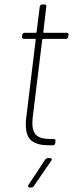

<svg xmlns="http://www.w3.org/2000/svg" viewBox="-20 -647 334 855"><path d="M274 -474H173Q170 -474 168 -470L126 -127Q124 -107 124 -100Q124 -60 143 -44Q162 -28 203 -28H219Q229 -28 227 -18L226 -10Q226 -6 223 -3Q220 0 215 0H197Q147 0 121 -20Q95 -40 95 -92Q95 -112 97 -124L139 -470Q139 -474 136 -474H86Q82 -474 79.5 -477Q77 -480 78 -484L79 -491Q79 -495 82 -498Q85 -501 90 -501H139Q143 -501 143 -505L157 -617Q159 -627 168 -627H178Q188 -627 186 -617L173 -505Q172 -504 173 -502.5Q174 -501 176 -501H277Q287 -501 285 -491L284 -484Q284 -480 281 -477Q278 -474 274 -474ZM107 176 181 64Q186 57 194 57H202Q208 57 210 60.5Q212 64 208 69L131 181Q126 188 119 188H113Q107 188 105.5 184.5Q104 181 107 176Z"/></svg>

Font: Barlow Semi Condensed Thin
Style: Italic
Weight: 250
Width: 4
Italic angle: -7°
Designer: Jeremy Tribby
Foundry: Tribby Type
Version: Version 1.408